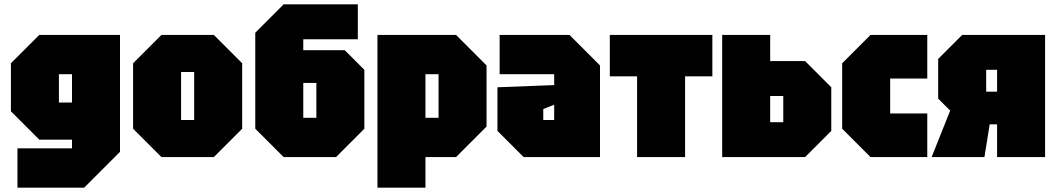

<svg xmlns="http://www.w3.org/2000/svg" viewBox="-20 -720 4840 880"><path d="M60 140V-40H310V-80H160L30 -210V-430L160 -560H530V-24L366 140ZM250 -380V-250H310V-380Z M590 -130V-430L720 -560H960L1090 -430V-130L960 0H720ZM810 -170H870V-390H810Z M1370 -180H1430V-340H1370ZM1280 0 1150 -130V-570L1280 -700H1620V-540H1370V-490H1560L1650 -400V-130L1520 0Z M1710 140V-560H2070L2210 -420V-140L2070 0H1930V140ZM1990 -380H1930V-180H1990Z M2260 -120V-320L2520 -330V-380H2270V-560H2590L2730 -420V0H2380ZM2470 -220V-170H2520V-240Z M3120 0V-370H3245V-560H2775V-370H2900V0Z M3290 0V-560H3510V-440H3670L3790 -320V-120L3670 0ZM3510 -160H3570V-280H3510Z M3840 -130V-430L3970 -560H4230V-360H4060V-200H4230V0H3970Z M4500 -300H4550V-400H4500ZM4280 -268V-450L4390 -560H4770V0H4550V-150H4516L4492 0H4250L4335 -213Z"/></svg>

Font: Tektur Condensed Black
Style: Regular
Weight: 900
Width: 3
Designer: Adam Jagosz
Foundry: Adam Jagosz
Version: Version 1.005;gftools[0.9.30]